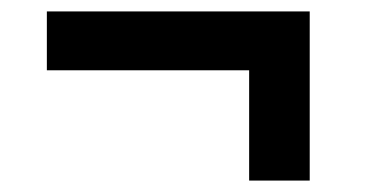

<svg xmlns="http://www.w3.org/2000/svg" viewBox="-20 -377 640 336"><path d="M522 -61V-357H62V-254H416V-61Z"/></svg>

Font: IBM Mono SemiBold
Style: Regular
Weight: 600
Monospace: yes
Designer: Mike Abbink, Paul van der Laan, Pieter van Rosmalen
Foundry: Bold Monday
Version: Version 2.3